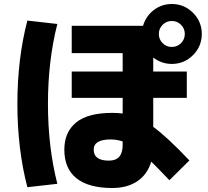

<svg xmlns="http://www.w3.org/2000/svg" viewBox="-20 -870 1040 961"><path d="M886 -746Q867 -765 840 -765Q813 -765 794 -746Q775 -727 775 -700Q775 -673 794 -654Q813 -635 840 -635Q867 -635 886 -654Q905 -673 905 -700Q905 -727 886 -746ZM117 -767 267 -750Q220 -566 220 -350Q220 -134 267 50L117 67Q67 -124 67 -350Q67 -576 117 -767ZM840 -550Q789 -550 747 -582V-512H915V-380H747V-235Q815 -186 928 -67L828 32Q761 -38 737 -61Q718 3 667.5 37Q617 71 542 71Q424 71 363 22.5Q302 -26 302 -121Q302 -208 360.5 -256.5Q419 -305 542 -305Q568 -305 594 -302V-380H339V-512H594V-604H339V-741H696Q710 -789 749.5 -819.5Q789 -850 840 -850Q902 -850 946 -806Q990 -762 990 -700Q990 -638 946 -594Q902 -550 840 -550ZM594 -162Q565 -172 534 -172Q449 -172 449 -121Q449 -66 525 -66Q594 -66 594 -144Z"/></svg>

Font: Mplus 1p ExtraBold
Style: Regular
Weight: 800
Version: Version 1.061